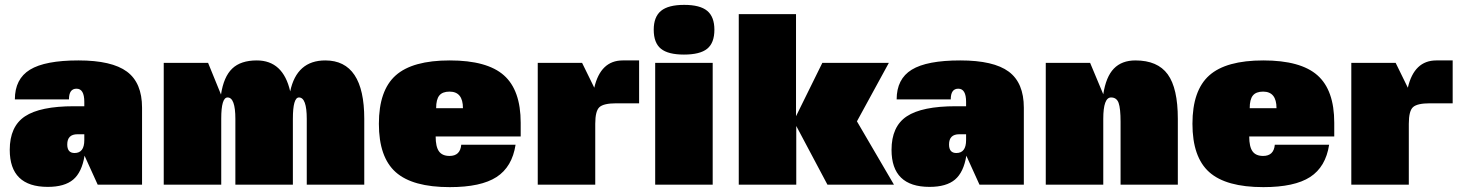

<svg xmlns="http://www.w3.org/2000/svg" viewBox="-20 -758 5992 788"><path d="M381 0 327 -119Q316 -51 280.5 -21Q245 9 176 9Q20 9 20 -143Q20 -239 82.5 -280.5Q145 -322 284 -322H326V-340Q326 -394 294 -394Q263 -394 263 -350H41Q41 -434 103 -472Q165 -510 302 -510Q439 -510 501 -464Q563 -418 563 -316V0ZM298 -207Q256 -207 256 -165Q256 -130 286 -130Q326 -130 326 -183V-207Z M914 -358Q888 -358 888 -271V0H652V-500H834L887 -370Q898 -443 933 -476.5Q968 -510 1034 -510Q1142 -510 1171 -383Q1198 -510 1315 -510Q1475 -510 1475 -270V0H1239V-270Q1239 -358 1207 -358Q1182 -358 1182 -270V0H946V-270Q946 -358 914 -358Z M2117 -198H1768Q1768 -156 1781.5 -137Q1795 -118 1825 -118Q1869 -118 1873 -164H2096Q2082 -73 2018 -31.5Q1954 10 1826 10Q1673 10 1604 -51.5Q1535 -113 1535 -250Q1535 -387 1604 -448.5Q1673 -510 1826 -510Q1979 -510 2048 -449Q2117 -388 2117 -254ZM1825 -382Q1796 -382 1783 -366Q1770 -350 1770 -314H1880Q1880 -382 1825 -382Z M2423 -250V0H2187V-500H2369L2419 -398Q2445 -510 2536 -510H2603V-334H2509Q2458 -334 2440.5 -318.5Q2423 -303 2423 -250Z M2905 0H2669V-500H2905ZM2663 -636Q2663 -689 2693 -713.5Q2723 -738 2788 -738Q2853 -738 2882.5 -713.5Q2912 -689 2912 -636Q2912 -582 2882.5 -558Q2853 -534 2787 -534Q2722 -534 2692.5 -558Q2663 -582 2663 -636Z M3247 -700V-281L3355 -500H3628L3497 -260L3649 0H3376L3248 -241V0H3012V-700Z M4000 0 3946 -119Q3935 -51 3899.5 -21Q3864 9 3795 9Q3639 9 3639 -143Q3639 -239 3701.5 -280.5Q3764 -322 3903 -322H3945V-340Q3945 -394 3913 -394Q3882 -394 3882 -350H3660Q3660 -434 3722 -472Q3784 -510 3921 -510Q4058 -510 4120 -464Q4182 -418 4182 -316V0ZM3917 -207Q3875 -207 3875 -165Q3875 -130 3905 -130Q3945 -130 3945 -183V-207Z M4454 -500 4508 -371Q4519 -443 4551.5 -476.5Q4584 -510 4640 -510Q4731 -510 4772.5 -453Q4814 -396 4814 -270V0H4579V-258Q4579 -313 4571 -335.5Q4563 -358 4540 -358Q4508 -358 4508 -270V0H4272V-500Z M5456 -198H5107Q5107 -156 5120.5 -137Q5134 -118 5164 -118Q5208 -118 5212 -164H5435Q5421 -73 5357 -31.5Q5293 10 5165 10Q5012 10 4943 -51.5Q4874 -113 4874 -250Q4874 -387 4943 -448.5Q5012 -510 5165 -510Q5318 -510 5387 -449Q5456 -388 5456 -254ZM5164 -382Q5135 -382 5122 -366Q5109 -350 5109 -314H5219Q5219 -382 5164 -382Z M5762 -250V0H5526V-500H5708L5758 -398Q5784 -510 5875 -510H5942V-334H5848Q5797 -334 5779.5 -318.5Q5762 -303 5762 -250Z"/></svg>

Font: Fivo Sans Modern ExtBlk
Style: Regular
Weight: 950
Designer: Alexander Slobzheninov
Foundry: Alexander Slobzheninov
Version: 1.0